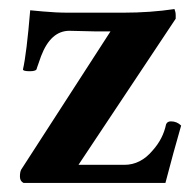

<svg xmlns="http://www.w3.org/2000/svg" viewBox="-20 -404 421 424"><path d="M30.7 -250.7Q38.7 -285.3 46.7 -381.3Q61.3 -380 74.7 -378.7Q104 -376 130.7 -376H252Q312 -376 365.3 -384Q368 -377.3 368 -370.7V-362.7L153.3 -40H254.7Q290.7 -40 317.3 -72Q340 -97.3 346.7 -129.3Q349.3 -136 357.3 -136Q370.7 -136 380 -126.7Q362.7 -66.7 345.3 0H32Q24 -4 24 -14Q24 -24 26.7 -29.3L224 -334.7H189.3L133.3 -336Q92 -336 70.7 -280Q65.3 -265.3 61.3 -253.3Q61.3 -246.7 46 -246.7Q30.7 -246.7 30.7 -250.7Z"/></svg>

Font: Ramaraja
Style: Regular
Weight: 400
Designer: Appaji Ambarisha Darbha
Foundry: Andhrapradesh Society for Knowledge Networks
Version: Version 1.0.4; ttfautohint (v1.2.25-373a) -l 7 -r 28 -G 50 -